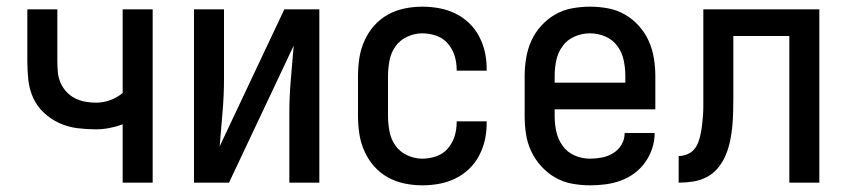

<svg xmlns="http://www.w3.org/2000/svg" viewBox="-20 -548 2540 576"><path d="M348 0V-175Q329 -168 308.5 -164Q288 -160 268 -160Q240 -160 212 -163.5Q184 -167 158.5 -178.5Q133 -190 112 -209.5Q91 -229 79.5 -254.5Q68 -280 65 -308Q62 -336 62 -364V-520H152V-364Q152 -348 153.5 -331.5Q155 -315 161.5 -300Q168 -285 179 -273Q190 -261 204.5 -253.5Q219 -246 235.5 -243Q252 -240 268 -240Q290 -240 310.5 -247.5Q331 -255 348 -269V-520H438V0Z M562 0V-520H652V-312Q652 -261 647.5 -210.5Q643 -160 639 -109L833 -520H938V0H848V-208Q848 -259 852.5 -309.5Q857 -360 861 -411L667 0Z M1247 8Q1220 8 1193.5 2.5Q1167 -3 1143.5 -16Q1120 -29 1102 -49.5Q1084 -70 1073 -95Q1062 -120 1058 -146.5Q1054 -173 1054 -200V-320Q1054 -347 1058 -373.5Q1062 -400 1073 -425Q1084 -450 1102 -470.5Q1120 -491 1143.5 -504Q1167 -517 1193.5 -522.5Q1220 -528 1247 -528Q1272 -528 1297 -523.5Q1322 -519 1345 -508Q1368 -497 1386.5 -479.5Q1405 -462 1417 -439.5Q1429 -417 1434.5 -392.5Q1440 -368 1440 -342V-336H1350V-340Q1350 -361 1343.5 -381.5Q1337 -402 1323 -418Q1309 -434 1288.5 -441Q1268 -448 1247 -448Q1224 -448 1202 -438Q1180 -428 1166.5 -409Q1153 -390 1148.5 -366.5Q1144 -343 1144 -320V-200Q1144 -177 1148.5 -153.5Q1153 -130 1166.5 -111Q1180 -92 1202 -82Q1224 -72 1247 -72Q1268 -72 1288.5 -79Q1309 -86 1323 -102Q1337 -118 1343.5 -138.5Q1350 -159 1350 -180V-184H1440V-178Q1440 -152 1434.5 -127.5Q1429 -103 1417 -80.5Q1405 -58 1386.5 -40.5Q1368 -23 1345 -12Q1322 -1 1297 3.5Q1272 8 1247 8Z M1750 8Q1723 8 1696 3Q1669 -2 1645.5 -15.5Q1622 -29 1603.5 -49.5Q1585 -70 1573.5 -94.5Q1562 -119 1558 -146Q1554 -173 1554 -200V-320Q1554 -347 1558.5 -374Q1563 -401 1574 -425.5Q1585 -450 1603.5 -470.5Q1622 -491 1645.5 -504.5Q1669 -518 1696 -523Q1723 -528 1750 -528Q1777 -528 1804 -523Q1831 -518 1854.5 -504.5Q1878 -491 1896.5 -470.5Q1915 -450 1926 -425.5Q1937 -401 1941.5 -374Q1946 -347 1946 -320V-220H1644V-200Q1644 -176 1649 -153Q1654 -130 1668 -110.5Q1682 -91 1704 -81.5Q1726 -72 1750 -72Q1768 -72 1786 -75.5Q1804 -79 1819.5 -88.5Q1835 -98 1844.5 -114Q1854 -130 1854 -149H1944Q1944 -125 1936.5 -102.5Q1929 -80 1915.5 -61Q1902 -42 1883 -28Q1864 -14 1842 -6Q1820 2 1796.5 5Q1773 8 1750 8ZM1644 -300H1856V-320Q1856 -344 1851 -367.5Q1846 -391 1832 -410Q1818 -429 1796 -438.5Q1774 -448 1750 -448Q1726 -448 1704 -438.5Q1682 -429 1668 -410Q1654 -391 1649 -367.5Q1644 -344 1644 -320Z M2016 0V-80Q2029 -80 2041.5 -85Q2054 -90 2062.5 -100Q2071 -110 2075.5 -123Q2080 -136 2082.5 -149Q2085 -162 2086.5 -175.5Q2088 -189 2089 -202.5Q2090 -216 2090 -229Q2090 -242 2090 -256V-520H2438V0H2348V-440H2180V-258Q2180 -236 2179.5 -214Q2179 -192 2177 -170Q2175 -148 2170.5 -126Q2166 -104 2157.5 -83.5Q2149 -63 2135 -45.5Q2121 -28 2101.5 -17.5Q2082 -7 2060 -3.5Q2038 0 2016 0Z"/></svg>

Font: Iosevka Medium
Style: Regular
Weight: 500
Monospace: yes
Designer: Belleve Invis
Foundry: Belleve Invis
Version: Version 32.5.0; ttfautohint (v1.8.4)